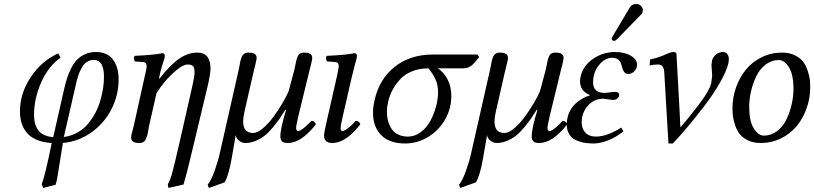

<svg xmlns="http://www.w3.org/2000/svg" viewBox="-20 -700 4041 953"><path d="M349.1 -248 296.9 -20Q334 -24.9 365 -42.5Q396 -60.1 417 -85.7Q438 -111.3 453.9 -141.1Q469.7 -170.9 478.8 -203.4Q487.8 -235.8 491.9 -264.4Q496.1 -293 496.1 -318.8Q496.1 -402.8 444.8 -402.8Q432.1 -402.8 421.4 -397.9Q410.6 -393.1 402.6 -386Q394.5 -378.9 387.5 -366.7Q380.4 -354.5 376 -344.7Q371.6 -335 366.7 -319.1Q361.8 -303.2 359.6 -293.9Q357.4 -284.7 354 -269Q350.6 -253.4 349.1 -248ZM255.9 216.8 194.8 232.9 187 214.8Q203.1 174.8 236.8 9.8Q157.2 4.9 118.2 -35.6Q79.1 -76.2 79.1 -147Q79.1 -236.8 132.6 -317.1Q186 -397.5 269 -435.1L280.8 -414.1Q219.2 -370.1 184.1 -290.3Q148.9 -210.4 148.9 -128.9Q148.9 -80.6 170.9 -52.2Q192.9 -23.9 244.1 -19L298.8 -259.8Q305.7 -288.6 312.5 -310.5Q319.3 -332.5 332 -358.6Q344.7 -384.8 360.6 -401.9Q376.5 -418.9 400.9 -430.4Q425.3 -441.9 455.1 -441.9Q512.7 -441.9 540.8 -404.3Q568.8 -366.7 568.8 -306.2Q568.8 -228 533.4 -158.4Q498 -88.9 434.1 -43.2Q370.1 2.4 292 9.8L267.1 166Q262.7 196.8 255.9 216.8Z M771 -319.8 769 -310.1H772Q824.2 -377.4 868.7 -408.2Q913.1 -439 959 -439Q1024.9 -439 1024.9 -358.9Q1024.9 -335.9 1013.2 -283.2L944.8 2.9Q941.4 16.1 929.4 66.9Q917.5 117.7 908.9 150.6Q900.4 183.6 891.1 215.8L815.9 232.9L813 214.8Q825.2 193.4 835 157.7Q844.7 122.1 872.1 2.9L935.1 -274.9Q945.8 -321.8 945.8 -342.8Q945.8 -364.3 937.3 -372.1Q928.7 -379.9 911.1 -379.9Q889.6 -379.9 856.2 -352.1Q822.8 -324.2 797.1 -293Q771.5 -261.7 756.8 -237.8L719.2 -71.8Q718.3 -67.9 716.1 -53.2Q713.9 -38.6 711.7 -30.5Q709.5 -22.5 704.8 -11.5Q700.2 -0.5 692.1 4.6Q684.1 9.8 672.9 9.8Q649.4 9.8 640.1 2.7Q630.9 -4.4 630.9 -18.1Q630.9 -26.9 636.5 -46.9Q642.1 -66.9 643.1 -71.8L696.8 -314Q708 -359.9 708 -371.1Q708 -390.6 689.9 -392.1L649.9 -395Q639.2 -411.6 648.9 -422.9Q742.2 -426.8 786.1 -436Q797.9 -436 797.9 -420.9Q797.9 -415 794.2 -403.8Q790.5 -392.6 783.4 -369.6Q776.4 -346.7 771 -319.8Z M1071.8 57.1 1165.5 -356.9Q1167 -363.8 1169.2 -376Q1171.4 -388.2 1172.9 -395.5Q1174.3 -402.8 1177.7 -412.1Q1181.2 -421.4 1185.1 -426.5Q1189 -431.6 1195.8 -435.3Q1202.6 -439 1211.9 -439Q1234.9 -439 1244.4 -432.4Q1253.9 -425.8 1253.9 -412.1Q1253.9 -407.7 1250.5 -392.3Q1247.1 -377 1242.4 -358.9Q1237.8 -340.8 1236.8 -335.9L1193.8 -147Q1168.5 -40 1236.8 -40Q1257.8 -40 1285.9 -64Q1314 -87.9 1338.6 -122.1Q1363.3 -156.2 1383.1 -189.9Q1402.8 -223.6 1412.6 -247.1L1441.9 -356.9Q1443.8 -364.7 1446.5 -379.6Q1449.2 -394.5 1451.4 -402.8Q1453.6 -411.1 1457.8 -420.7Q1461.9 -430.2 1469.5 -434.6Q1477.1 -439 1487.8 -439Q1510.7 -439 1520.3 -432.4Q1529.8 -425.8 1529.8 -412.1Q1529.8 -406.7 1527.6 -396.2Q1525.4 -385.7 1521.7 -371.8Q1518.1 -357.9 1516.6 -352.1L1460.9 -124Q1449.7 -74.2 1449.7 -66.9Q1449.7 -49.8 1460 -49.8Q1471.2 -49.8 1491.7 -67.6Q1512.2 -85.4 1524.9 -100.1Q1542 -100.1 1547.9 -83Q1475.6 9.8 1408.7 9.8Q1387.7 9.8 1379.6 1.2Q1371.6 -7.3 1371.6 -22.9Q1371.6 -62.5 1399.9 -153.8L1397 -155.8Q1378.4 -127 1366.7 -109.6Q1355 -92.3 1333.5 -66.7Q1312 -41 1293.7 -26.6Q1275.4 -12.2 1249.8 -1.2Q1224.1 9.8 1197.8 9.8Q1181.2 9.8 1166.3 -2.2Q1151.4 -14.2 1149.9 -29.8L1130.9 81.1Q1115.2 171.9 1094.7 205.1L1016.6 232.9L1010.7 216.8Q1027.8 196.8 1045.4 147.5Q1063 98.1 1071.8 57.1Z M1726.6 -319.8 1681.6 -124Q1670.4 -74.2 1670.4 -64Q1670.4 -49.8 1679.7 -49.8Q1688.5 -49.8 1707.8 -64.2Q1727.1 -78.6 1745.6 -100.1Q1762.7 -100.1 1768.6 -83Q1696.3 9.8 1629.4 9.8Q1588.4 9.8 1588.4 -27.8Q1588.4 -43 1605.5 -115.2L1652.3 -320.8Q1661.6 -364.7 1661.6 -371.1Q1661.6 -390.6 1643.6 -392.1L1603.5 -395Q1592.8 -411.6 1602.5 -422.9Q1695.3 -426.8 1739.3 -436Q1751.5 -436 1751.5 -420.9Q1751.5 -415 1748.5 -404.1Q1745.6 -393.1 1739 -369.4Q1732.4 -345.7 1726.6 -319.8Z M2004.4 -22Q2039.1 -22 2068.6 -44.2Q2098.1 -66.4 2116.2 -100.1Q2134.3 -133.8 2144.3 -170.9Q2154.3 -208 2154.3 -241.2Q2154.3 -276.4 2142.6 -304Q2130.9 -331.5 2106.4 -360.8Q2061 -360.8 2024.4 -345.7Q1987.8 -330.6 1965.1 -305.2Q1942.4 -279.8 1928.5 -253.7Q1914.6 -227.5 1907.2 -198.2Q1900.4 -168.9 1900.4 -145Q1900.4 -121.1 1906 -100.1Q1911.6 -79.1 1923.3 -61Q1935.1 -43 1955.8 -32.5Q1976.6 -22 2004.4 -22ZM2278.3 -360.8H2153.3Q2183.1 -341.3 2201.7 -305.4Q2220.2 -269.5 2220.2 -223.1Q2220.2 -161.6 2189.5 -107.4Q2158.7 -53.2 2105.5 -20.5Q2052.2 12.2 1990.2 12.2Q1913.6 12.2 1872.6 -28.8Q1831.5 -69.8 1831.5 -140.1Q1831.5 -169.9 1838.4 -199.2Q1861.3 -306.6 1938.5 -367.9Q2015.6 -429.2 2126.5 -429.2H2350.1L2358.4 -417Q2336.9 -387.7 2319.8 -374.3Q2302.7 -360.8 2278.3 -360.8Z M2319.3 57.1 2413.1 -356.9Q2414.6 -363.8 2416.7 -376Q2418.9 -388.2 2420.4 -395.5Q2421.9 -402.8 2425.3 -412.1Q2428.7 -421.4 2432.6 -426.5Q2436.5 -431.6 2443.4 -435.3Q2450.2 -439 2459.5 -439Q2482.4 -439 2491.9 -432.4Q2501.5 -425.8 2501.5 -412.1Q2501.5 -407.7 2498 -392.3Q2494.6 -377 2490 -358.9Q2485.4 -340.8 2484.4 -335.9L2441.4 -147Q2416 -40 2484.4 -40Q2505.4 -40 2533.4 -64Q2561.5 -87.9 2586.2 -122.1Q2610.8 -156.2 2630.6 -189.9Q2650.4 -223.6 2660.2 -247.1L2689.5 -356.9Q2691.4 -364.7 2694.1 -379.6Q2696.8 -394.5 2699 -402.8Q2701.2 -411.1 2705.3 -420.7Q2709.5 -430.2 2717 -434.6Q2724.6 -439 2735.4 -439Q2758.3 -439 2767.8 -432.4Q2777.3 -425.8 2777.3 -412.1Q2777.3 -406.7 2775.1 -396.2Q2772.9 -385.7 2769.3 -371.8Q2765.6 -357.9 2764.2 -352.1L2708.5 -124Q2697.3 -74.2 2697.3 -66.9Q2697.3 -49.8 2707.5 -49.8Q2718.8 -49.8 2739.3 -67.6Q2759.8 -85.4 2772.5 -100.1Q2789.6 -100.1 2795.4 -83Q2723.1 9.8 2656.2 9.8Q2635.3 9.8 2627.2 1.2Q2619.1 -7.3 2619.1 -22.9Q2619.1 -62.5 2647.5 -153.8L2644.5 -155.8Q2626 -127 2614.3 -109.6Q2602.5 -92.3 2581.1 -66.7Q2559.6 -41 2541.3 -26.6Q2522.9 -12.2 2497.3 -1.2Q2471.7 9.8 2445.3 9.8Q2428.7 9.8 2413.8 -2.2Q2398.9 -14.2 2397.5 -29.8L2378.4 81.1Q2362.8 171.9 2342.3 205.1L2264.2 232.9L2258.3 216.8Q2275.4 196.8 2293 147.5Q2310.5 98.1 2319.3 57.1Z M2867.2 -92.8Q2867.2 -61 2885.7 -41.5Q2904.3 -22 2938 -22Q2992.7 -22 3064 -66.9Q3065.4 -64 3069.1 -57.4Q3072.8 -50.8 3074.2 -47.9Q3005.4 6.8 2932.1 12.2Q2910.2 12.2 2892.1 10.3Q2874 8.3 2855 2.2Q2835.9 -3.9 2822.8 -13.9Q2809.6 -23.9 2801.3 -41.5Q2793 -59.1 2793 -83Q2793 -104 2798.8 -124Q2804.7 -144 2817.6 -163.6Q2830.6 -183.1 2853.8 -199.7Q2877 -216.3 2909.2 -227.1Q2881.3 -240.2 2870.1 -256.3Q2858.9 -272.5 2858.9 -301.8Q2865.2 -363.8 2916.7 -402.8Q2968.3 -441.9 3032.2 -441.9Q3080.1 -441.9 3111.1 -423.3Q3142.1 -404.8 3142.1 -378.9Q3142.1 -361.3 3129.4 -347.2Q3116.7 -333 3099.1 -333Q3091.3 -333 3085.9 -335.7Q3080.6 -338.4 3076.9 -344.2Q3073.2 -350.1 3071.5 -355Q3069.8 -359.9 3067.1 -369.1Q3064.5 -378.4 3063 -382.8Q3051.8 -413.1 3020 -413.1Q2981.9 -413.1 2952.9 -376.7Q2923.8 -340.3 2923.8 -291Q2923.8 -238.8 2981.9 -238.8Q2982.4 -238.8 2993.4 -240Q3004.4 -241.2 3016.4 -242.7Q3028.3 -244.1 3030.8 -244.1Q3053.2 -244.1 3053.2 -230Q3053.2 -225.1 3051.5 -220Q3049.8 -214.8 3042 -209.5Q3034.2 -204.1 3021 -204.1Q3018.1 -204.1 3002.4 -206.3Q2986.8 -208.5 2981 -209Q2978 -210 2974.1 -210Q2928.2 -210 2897.7 -175Q2867.2 -140.1 2867.2 -92.8ZM3106 -663.1Q3116.2 -680.2 3138.2 -680.2Q3151.9 -680.2 3161.4 -670.9Q3170.9 -661.6 3170.9 -648.9Q3170.9 -644 3169.9 -642.1Q3168 -632.8 3161.1 -627L3042 -504.9Q3034.2 -497.1 3028.8 -497.1Q3023.4 -497.1 3019.8 -500.2Q3016.1 -503.4 3016.1 -507.8V-509.8L3017.1 -511.2Q3017.1 -511.7 3017.6 -512.9Q3018.1 -514.2 3018.1 -515.1Q3020 -519 3021 -520L3094.2 -643.1Q3096.2 -646 3106 -663.1Z M3276.9 -344.2Q3274.4 -377.9 3248.5 -379.9Q3223.6 -379.9 3204.6 -375Q3205.1 -379.9 3205.6 -389.9Q3206.1 -399.9 3206.5 -404.8Q3238.3 -411.1 3262 -420.7Q3285.6 -430.2 3298.3 -436Q3311 -441.9 3322.8 -441.9Q3337.9 -441.9 3337.9 -429.2Q3337.9 -425.8 3338.4 -418.2Q3338.9 -410.6 3338.9 -407.2Q3340.3 -377.9 3343.8 -319.6Q3347.2 -261.2 3348.6 -231.9Q3354.5 -131.3 3356.4 -79.1Q3357.4 -75.2 3357.4 -67.9Q3365.2 -77.6 3394.5 -111.8Q3454.1 -185.5 3479.2 -223.9Q3504.4 -262.2 3509.8 -286.1Q3512.2 -297.9 3514.6 -319.8V-329.1Q3514.6 -337.9 3513.2 -351.1Q3511.7 -364.3 3511.7 -372.1V-379.9Q3512.7 -387.2 3514.6 -400.9Q3518.1 -415.5 3533.2 -428.7Q3548.3 -441.9 3567.9 -441.9Q3583 -441.9 3590.3 -431.6Q3597.7 -421.4 3597.7 -404.8Q3597.7 -398.9 3596.7 -396Q3596.7 -390.1 3595.7 -387.2Q3585.9 -346.2 3553.2 -289.1Q3520.5 -231.9 3476.3 -174.3Q3432.1 -116.7 3394 -71.5Q3356 -26.4 3319.8 12.2H3308.6H3297.9Q3294.4 -47.4 3287.4 -166Q3280.3 -284.7 3276.9 -344.2Z M3846.7 -401.9Q3809.1 -401.9 3779.3 -378.7Q3749.5 -355.5 3732.7 -319.3Q3715.8 -283.2 3707.3 -244.6Q3698.7 -206.1 3698.7 -169.9Q3698.7 -98.6 3721.4 -62.7Q3744.1 -26.9 3770.5 -26.9Q3808.1 -26.9 3837.9 -50Q3867.7 -73.2 3884.5 -109.4Q3901.4 -145.5 3909.9 -184.1Q3918.5 -222.7 3918.5 -258.8Q3918.5 -330.1 3895.8 -366Q3873 -401.9 3846.7 -401.9ZM3755.4 9.8Q3719.2 9.8 3692.4 -3.4Q3665.5 -16.6 3651.4 -34.9Q3637.2 -53.2 3628.7 -78.9Q3620.1 -104.5 3617.9 -123.3Q3615.7 -142.1 3615.7 -162.1Q3615.7 -215.8 3633.3 -265.9Q3650.9 -315.9 3682.1 -354.2Q3713.4 -392.6 3760.3 -415.8Q3807.1 -439 3861.8 -439Q3897.9 -439 3924.8 -425.8Q3951.7 -412.6 3965.8 -394.3Q3980 -376 3988.5 -350.3Q3997.1 -324.7 3999.3 -305.9Q4001.5 -287.1 4001.5 -267.1Q4001.5 -213.4 3983.9 -163.3Q3966.3 -113.3 3935.1 -75Q3903.8 -36.6 3856.9 -13.4Q3810.1 9.8 3755.4 9.8Z"/></svg>

Font: Common Serif
Style: Italic
Weight: 400
Italic angle: -12°
Designer: Philipp H. Poll, Khaled Hosny
Foundry: Stefan Peev, Context Ltd.
Version: Version 1.026